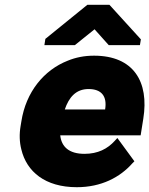

<svg xmlns="http://www.w3.org/2000/svg" viewBox="-20 -770 622 800"><path d="M66 -246C60 -211 61 -178 69 -147C91 -55 168 10 300 10C402 10 480 -31 532 -90L540 -98L469 -195L458 -183C428 -150 388 -129 332 -129C267 -129 236 -159 231 -206H566L577 -275C602 -430 536 -538 372 -538C332 -538 296 -531 262 -517C163 -478 88 -387 69 -264ZM165 -582H292L374 -648L433 -582H563L567 -606L436 -750H344L169 -608ZM250 -314C267 -364 296 -399 349 -399C403 -399 427 -369 418 -314Z"/></svg>

Font: Asimov Pro
Style: UltObl
Weight: 900
Designer: Google
Version: Version 2.000980; 2014